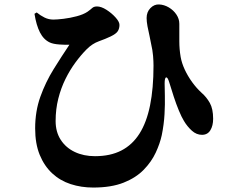

<svg xmlns="http://www.w3.org/2000/svg" viewBox="-20 -781 1040 863"><path d="M135 -719 145 -725Q162 -711 180.5 -702Q199 -693 220 -693Q236 -693 265.5 -696.5Q295 -700 325 -708Q355 -716 373 -728Q387 -738 394.5 -745Q402 -752 416 -752Q435 -752 458.5 -737Q482 -722 499.5 -702.5Q517 -683 517 -669Q517 -653 509.5 -641Q502 -629 477 -617Q454 -606 424.5 -595.5Q395 -585 370 -560Q344 -534 319 -500Q294 -466 274 -425.5Q254 -385 242 -337.5Q230 -290 230 -237Q230 -188 253 -152.5Q276 -117 316 -98Q356 -79 407 -79Q476 -79 525.5 -104.5Q575 -130 607 -180.5Q639 -231 654.5 -307.5Q670 -384 670 -486Q670 -505 668 -530Q666 -555 659 -585L652 -620Q647 -641 643 -662.5Q639 -684 639 -700Q639 -727 656 -744.5Q673 -762 695 -761Q718 -760 739 -747.5Q760 -735 773 -715.5Q786 -696 786 -674V-595Q786 -560 792 -525Q797 -497 810.5 -468Q824 -439 843.5 -412Q863 -385 886 -364Q908 -345 923 -318.5Q938 -292 938 -247Q938 -216 925.5 -195.5Q913 -175 888 -175Q863 -175 842.5 -193.5Q822 -212 807 -237Q796 -255 784 -284Q772 -313 761 -346.5Q750 -380 741 -410Q734 -434 727 -433Q720 -432 720 -406Q720 -387 721 -350.5Q722 -314 719.5 -268Q717 -222 707 -173Q699 -136 680 -95Q661 -54 626 -18Q591 18 535.5 40Q480 62 399 62Q345 62 297.5 46.5Q250 31 214.5 -2Q179 -35 158.5 -85Q138 -135 138 -204Q138 -281 161.5 -346.5Q185 -412 221 -470Q257 -528 292 -580Q276 -579 247.5 -581Q219 -583 204 -590Q176 -603 159.5 -635.5Q143 -668 135 -719Z"/></svg>

Font: Early Summer Mincho Heavy
Style: Regular
Weight: 900
Designer: GuiWonder
Version: Version 1.002